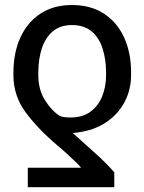

<svg xmlns="http://www.w3.org/2000/svg" viewBox="-20 -573 583 776"><path d="M441.9 183.6H92.3V105H307.6Q301.8 96.7 284.9 80.6Q268.1 64.5 248.3 46.4Q228.5 28.3 212.4 15.1Q133.3 -51.8 83.7 -118.9Q34.2 -186 34.2 -268.6V-278.3Q34.2 -359.4 62.3 -421.1Q90.3 -482.9 143.3 -517.8Q196.3 -552.7 271 -552.7Q346.2 -552.7 399.7 -518.1Q453.1 -483.4 481.4 -421.9Q509.8 -360.4 509.8 -279.8V-270Q509.8 -210.4 483.6 -160.9Q457.5 -111.3 409.2 -78.9Q360.8 -46.4 293.9 -37.6Q285.6 -36.6 282.7 -36.1Q279.8 -35.6 273.9 -35.6Q315.9 2.9 361.8 43.5Q407.7 84 441.9 123.5ZM408.7 -268.6V-278.3Q408.7 -333.5 394.5 -377.2Q380.4 -420.9 350.1 -446.3Q319.8 -471.7 271 -471.7Q223.6 -471.7 193.6 -446.5Q163.6 -421.4 149.2 -377.7Q134.8 -334 134.8 -278.3V-268.6Q134.8 -211.4 161.4 -168.7Q188 -126 222.2 -104Q238.3 -98.1 263.7 -98.1Q314 -98.1 345.9 -121.8Q377.9 -145.5 393.3 -184.6Q408.7 -223.6 408.7 -268.6Z"/></svg>

Font: Inter-Regular
Style: Regular
Weight: 400
Designer: Rasmus Andersson
Foundry: rsms
Version: Version 4.000;git-a52131595